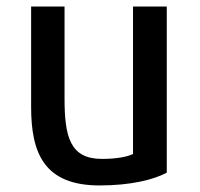

<svg xmlns="http://www.w3.org/2000/svg" viewBox="-20 -552 610 586"><path d="M489 -25C450 -4 380 14 284 14C116 14 75 -83 75 -225V-532H177V-252C177 -136 193 -67 291 -67C334 -67 368 -73 386 -82V-532H489Z"/></svg>

Font: Repo Medium
Style: Regular
Weight: 500
Designer: Stefan Peev
Foundry: Context Ltd
Version: Version 1.502